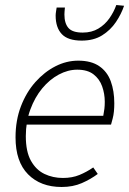

<svg xmlns="http://www.w3.org/2000/svg" viewBox="-20 -734 515 766"><path d="M226 12Q142 12 92 -38.5Q42 -89 42 -186Q42 -254 63.5 -310Q85 -366 121 -406.5Q157 -447 201 -469.5Q245 -492 292 -492Q344 -492 376 -470Q408 -448 422 -409.5Q436 -371 436 -322Q436 -305 434.5 -289.5Q433 -274 429.5 -261Q426 -248 423 -237H75L82 -272H392Q395 -287 396.5 -300Q398 -313 398 -328Q398 -360 387.5 -389.5Q377 -419 353 -437.5Q329 -456 288 -456Q251 -456 214.5 -436.5Q178 -417 148.5 -381.5Q119 -346 101 -297Q83 -248 83 -191Q83 -129 103.5 -92.5Q124 -56 157.5 -40Q191 -24 231 -24Q268 -24 297 -36Q326 -48 352 -66L370 -40Q342 -19 306.5 -3.5Q271 12 226 12ZM306 -572Q251 -572 226.5 -598Q202 -624 202 -672Q202 -679 203.5 -688Q205 -697 206 -704H239Q238 -694 237.5 -687.5Q237 -681 237 -676Q237 -641 253 -622.5Q269 -604 310 -604Q346 -604 372.5 -620Q399 -636 416.5 -661Q434 -686 444 -714L475 -711Q464 -678 442.5 -646Q421 -614 387.5 -593Q354 -572 306 -572Z"/></svg>

Font: Source Sans 3 Light
Style: Italic
Weight: 300
Italic angle: -11°
Designer: Paul D. Hunt
Foundry: Adobe
Version: Version 3.046;hotconv 1.0.118;makeotfexe 2.5.65603